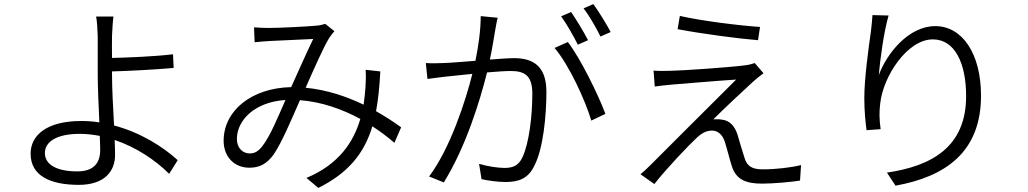

<svg xmlns="http://www.w3.org/2000/svg" viewBox="-20 -863 5040 941"><path d="M200 -113C200 -170 261 -207 370 -207C404 -207 437 -203 469 -197C470 -169 471 -145 471 -128C471 -58 433 -23 359 -23C258 -23 200 -56 200 -113ZM536 -782H451C455 -765 458 -720 459 -686V-499C459 -438 463 -344 467 -263C438 -268 408 -270 378 -270C206 -270 130 -198 130 -110C130 0 229 43 366 43C493 43 544 -24 544 -104C544 -124 543 -149 542 -177C649 -141 743 -77 809 -11L851 -78C779 -144 668 -214 539 -248C534 -335 529 -433 529 -499C529 -504 529 -509 529 -513C611 -515 740 -522 831 -530L828 -597C737 -586 609 -581 529 -579C529 -621 528 -658 529 -686C530 -714 533 -762 536 -782Z M1225 -729 1228 -656C1252 -658 1279 -661 1301 -662C1347 -664 1475 -670 1515 -672C1484 -608 1444 -518 1407 -436C1212 -432 1076 -320 1076 -173C1076 -93 1130 -41 1202 -41C1250 -41 1287 -58 1322 -107C1361 -164 1412 -285 1450 -372C1558 -364 1659 -327 1746 -280C1713 -168 1642 -58 1482 9L1540 58C1687 -15 1765 -111 1805 -244C1845 -218 1882 -190 1913 -163L1946 -239C1913 -263 1871 -291 1823 -318C1834 -376 1840 -441 1844 -513L1772 -521C1774 -493 1773 -460 1771 -432C1769 -405 1766 -378 1762 -350C1679 -390 1582 -423 1478 -433C1520 -528 1566 -633 1594 -678C1602 -690 1610 -700 1619 -710L1574 -746C1561 -742 1545 -738 1528 -737C1486 -733 1351 -726 1299 -726C1278 -726 1250 -727 1225 -729ZM1141 -182C1141 -273 1227 -363 1379 -373C1344 -293 1304 -195 1266 -147C1245 -120 1227 -111 1204 -111C1171 -111 1141 -136 1141 -182Z M2419 -776 2336 -784C2336 -716 2325 -637 2310 -565C2247 -560 2187 -555 2153 -554C2122 -553 2098 -552 2067 -554L2075 -476C2100 -480 2139 -484 2161 -487C2188 -490 2240 -495 2295 -501C2262 -368 2186 -135 2083 2L2155 31C2262 -141 2331 -364 2367 -508C2413 -512 2456 -515 2482 -515C2546 -515 2589 -498 2589 -404C2589 -294 2573 -162 2541 -93C2520 -47 2488 -40 2451 -40C2423 -40 2371 -47 2328 -60L2340 15C2371 22 2419 29 2457 29C2520 29 2569 14 2600 -53C2642 -135 2658 -294 2658 -413C2658 -546 2585 -578 2499 -578C2474 -578 2431 -575 2381 -571C2393 -628 2403 -692 2408 -721C2411 -739 2415 -759 2419 -776ZM2763 -657 2698 -628C2768 -546 2848 -373 2878 -272L2947 -305C2913 -397 2825 -577 2763 -657ZM2779 -804 2730 -783C2758 -745 2792 -684 2812 -644L2862 -666C2841 -707 2804 -768 2779 -804ZM2888 -843 2840 -822C2869 -785 2901 -728 2923 -684L2973 -706C2953 -744 2915 -806 2888 -843Z M3312 -785 3301 -720C3423 -697 3596 -674 3695 -666L3705 -731C3611 -737 3420 -760 3312 -785ZM3722 -504 3679 -554C3669 -550 3649 -545 3632 -543C3558 -533 3325 -517 3266 -516C3234 -515 3206 -515 3183 -517L3189 -439C3211 -442 3236 -445 3268 -448C3330 -453 3507 -468 3588 -473C3488 -374 3203 -89 3165 -51C3147 -33 3130 -18 3119 -9L3187 39C3241 -31 3356 -152 3394 -187C3417 -209 3441 -223 3470 -223C3498 -223 3521 -203 3532 -169C3542 -139 3557 -78 3567 -48C3588 18 3637 37 3715 37C3769 37 3859 29 3901 22L3906 -54C3859 -42 3782 -33 3718 -33C3664 -33 3641 -50 3629 -89C3618 -122 3603 -175 3594 -205C3580 -246 3556 -273 3516 -277C3505 -279 3487 -279 3476 -278C3516 -319 3632 -427 3669 -461C3680 -471 3705 -492 3722 -504Z M4335 -787 4256 -789C4254 -762 4252 -735 4248 -706C4237 -629 4216 -478 4216 -383C4216 -318 4222 -263 4227 -225L4296 -230C4289 -281 4289 -316 4294 -356C4308 -488 4426 -670 4552 -670C4661 -670 4715 -551 4715 -392C4715 -140 4543 -49 4327 -17L4369 47C4613 3 4788 -117 4788 -394C4788 -602 4695 -735 4564 -735C4434 -735 4327 -603 4287 -495C4293 -568 4312 -709 4335 -787Z"/></svg>

Font: Source Han Sans JP Normal
Style: Regular
Weight: 350
Designer: Ryoko NISHIZUKA 西塚涼子 (kana, bopomofo & ideographs); Paul D. Hunt (Latin, Greek & Cyrillic); Sandoll Communications 산돌커뮤니
Foundry: Adobe
Version: Version 2.002;hotconv 1.0.116;makeotfexe 2.5.65601